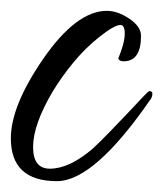

<svg xmlns="http://www.w3.org/2000/svg" viewBox="-25 -323 301 354"><path d="M80 11Q-5 11 -5 -68Q-5 -128 55 -215Q116 -303 172 -303Q192 -303 213.5 -288.5Q235 -274 235 -257Q235 -210 203 -210Q195 -210 193 -215Q205 -244 205 -261Q205 -277 197 -277Q186 -277 157 -254Q132 -234 110.5 -208Q89 -182 72 -154Q36 -93 36 -52Q36 -12 67 -12Q103 -12 146 -49Q160 -62 176 -78.5Q192 -95 211 -115Q248 -155 250 -155Q256 -155 256 -150.5Q256 -146 254 -142Q149 11 80 11Z"/></svg>

Font: Qwigley
Style: Regular
Weight: 400
Designer: Robert E. Leuschke
Foundry: Robert E. Leuschke
Version: Version 1.010; ttfautohint (v1.8.3)